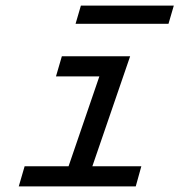

<svg xmlns="http://www.w3.org/2000/svg" viewBox="-20 -666 654 686"><path d="M47 0 68 -72H225L335 -393H180L201 -465H445L310 -72H485L465 0ZM582 -581H250L269 -646H601Z"/></svg>

Font: Intel One Mono
Style: Italic
Weight: 400
Italic angle: -16°
Monospace: yes
Designer: Fred Shallcrass
Foundry: Frere-Jones Type LLC
Version: Version 1.400;hotconv 1.1.0;makeotfexe 2.6.0;FJTRelease1.4